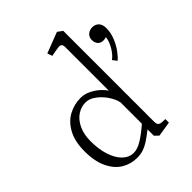

<svg xmlns="http://www.w3.org/2000/svg" viewBox="-216 -882 1018 1018"><g transform="rotate(-45 293.0 -373.0)"><path d="M42.5 -209Q42.5 -282 68.8 -330.2Q95 -378.5 137.2 -401.2Q179.5 -424 228.5 -424Q257.5 -424 285 -410.2Q312.5 -396.5 332.8 -377.8Q353 -359 361 -344.5V-670Q361 -686.5 355.2 -692.2Q349.5 -698 333.8 -696.5Q318 -695 280 -687L270 -715L387 -760L414.5 -740V-60.5Q414.5 -45 419 -38Q423.5 -31 433.8 -28.8Q444 -26.5 466.5 -26.5V0L382.5 13.5L361 -7V-54.5Q325 -26.5 303.5 -13Q282 0.5 261.5 7Q241 13.5 215 13.5Q169 13.5 130 -9.8Q91 -33 66.8 -82.8Q42.5 -132.5 42.5 -209ZM361 -97V-257Q356 -284 335.5 -315Q315 -346 286.5 -367.2Q258 -388.5 229 -388.5Q196.5 -388.5 167.5 -369.2Q138.5 -350 120.8 -312.5Q103 -275 103 -223.5Q103 -163.5 118.2 -116.8Q133.5 -70 160.5 -44Q187.5 -18 222 -18Q250.5 -18 285.8 -40Q321 -62 361 -97ZM551 -557Q550 -556 543 -554.5Q536 -553 529.5 -553Q509.5 -553 498.2 -565.5Q487 -578 487 -599Q487 -619.5 501.2 -632.2Q515.5 -645 537 -645Q558.5 -645 572.5 -630.8Q586.5 -616.5 586.5 -589Q586.5 -554.5 573 -521.2Q559.5 -488 540.8 -462.5Q522 -437 506 -424L487.5 -448Q510.5 -464.5 529 -495.8Q547.5 -527 551 -557Z"/></g></svg>

Font: Didactic
Style: Regular
Weight: 400
Designer: Tyler Finck
Foundry: Etcetera Type Co
Version: Version 3.007;FEAKit 1.0